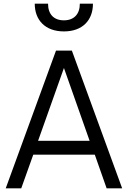

<svg xmlns="http://www.w3.org/2000/svg" viewBox="-20 -1019 692 1039"><path d="M11 0H95L160 -182H493L557 0H641L369 -745H283ZM168 -999C168 -911 224 -849 326 -849C427 -849 483 -910 483 -999H412C412 -942 380 -909 326 -909C271 -909 240 -942 240 -999ZM186 -257 326 -651 465 -257Z"/></svg>

Font: Mluvka
Style: Regular
Weight: 400
Designer: Modified by Jiří Krblich, Original typeface by Gumpita Rahayu
Foundry: Gumpita Rahayu & Jiří Krblich
Version: Version 2.000;Glyphs 3.1.1 (3134)